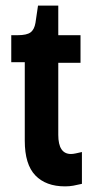

<svg xmlns="http://www.w3.org/2000/svg" viewBox="-20 -653 338 682"><path d="M211 9Q143 9 105.5 -30Q68 -69 68 -153V-432H20V-528H43Q75 -528 88.5 -538Q102 -548 106 -572L115 -633H187V-528H266V-430H187V-174Q187 -106 232 -106Q239 -106 248.5 -108Q258 -110 271 -113V0Q254 4 240.5 6.5Q227 9 211 9Z"/></svg>

Font: Bricolage Grotesque 12pt Condensed SemiBold
Style: Regular
Weight: 600
Width: 3
Designer: Mathieu Triay
Foundry: Atelier Triay
Version: Version 1.001; ttfautohint (v1.8.4.7-5d5b);gftools[0.9.33.de